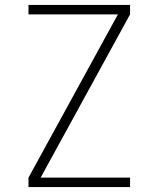

<svg xmlns="http://www.w3.org/2000/svg" viewBox="-20 -755 640 775"><path d="M95 0V-38L456 -697H95V-735H505V-697L144 -38H505V0Z"/></svg>

Font: Iosevka Aile Extralight
Style: Regular
Weight: 200
Designer: Belleve Invis
Foundry: Belleve Invis
Version: Version 31.1.0; ttfautohint (v1.8.4)